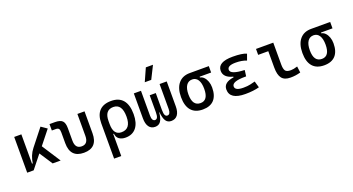

<svg xmlns="http://www.w3.org/2000/svg" viewBox="-59 -1592 4805 2613"><g transform="rotate(-20 2344.0 -285.0)"><path d="M77.1 0V-517.6H180.7V-93.3H191.4Q198.7 -147 218.3 -195.8Q237.8 -244.6 272.5 -288.6L460.9 -527.3L545.4 -469.2L386.7 -270L561.5 0H445.8L321.8 -189.5L170.9 0Z M898.4 9.8Q700.7 9.8 700.7 -200.2V-356.4Q700.7 -394 688.5 -409.4Q676.3 -424.8 646 -424.8H588.4V-517.6H665.5Q742.2 -517.6 773.2 -487.1Q804.2 -456.5 804.2 -380.9V-200.2Q804.2 -83 898.4 -83Q992.2 -83 992.2 -200.2V-517.6H1095.7V-200.2Q1095.7 9.8 898.4 9.8Z M1500 9.8Q1443.4 9.8 1407.7 -16.6Q1372.1 -43 1367.2 -94.7H1357.4V224.6H1253.9V-285.6Q1253.9 -404.8 1311.8 -466.1Q1369.6 -527.3 1482.4 -527.3Q1595.2 -527.3 1653.1 -458Q1710.9 -388.7 1710.9 -253.9Q1710.9 -126.5 1655.8 -58.3Q1600.6 9.8 1500 9.8ZM1357.4 -237.3Q1357.4 -78.1 1473.6 -78.1Q1608.4 -78.1 1608.4 -253.9Q1608.4 -439.5 1482.4 -439.5Q1357.4 -439.5 1357.4 -281.2Z M2161.6 9.8Q2110.8 9.8 2084.5 -30Q2058.1 -69.8 2049.8 -158.2H2045.9Q2037.6 -69.8 2009.8 -30Q1981.9 9.8 1929.2 9.8Q1871.1 9.8 1840.3 -33.4Q1809.6 -76.7 1809.6 -156.2V-517.6H1913.1V-156.2Q1913.1 -119.1 1924.6 -98.6Q1936 -78.1 1958.5 -78.1Q1981 -78.1 1992.4 -100.3Q2003.9 -122.6 2003.9 -175.8V-419.9H2091.8V-175.8Q2091.8 -122.6 2103.3 -100.3Q2114.7 -78.1 2137.2 -78.1Q2159.7 -78.1 2171.1 -98.6Q2182.6 -119.1 2182.6 -156.2V-517.6H2286.1V-156.2Q2286.1 -76.7 2254.4 -33.4Q2222.7 9.8 2161.6 9.8ZM2001.5 -609.4 2084.5 -794.9H2188L2095.2 -609.4Z M2619.6 9.8Q2509.3 9.8 2452.4 -55.9Q2395.5 -121.6 2395.5 -249Q2395.5 -377.4 2454.3 -447.5Q2513.2 -517.6 2619.6 -517.6H2895.5V-424.8H2729V-413.1Q2760.7 -408.2 2785.4 -382.3Q2810.1 -356.4 2824.5 -316.7Q2838.9 -276.9 2838.9 -229.5Q2838.9 -111.8 2783.2 -51Q2727.5 9.8 2619.6 9.8ZM2619.6 -83Q2731.4 -83 2731.4 -249Q2731.4 -333.5 2702.4 -379.2Q2673.3 -424.8 2619.6 -424.8Q2563.5 -424.8 2533.2 -379.2Q2502.9 -333.5 2502.9 -249Q2502.9 -83 2619.6 -83Z M3235.4 9.8Q3010.7 9.8 3010.7 -136.7Q3010.7 -238.3 3160.2 -258.8V-268.6Q3025.4 -302.7 3025.4 -401.4Q3025.4 -527.3 3243.2 -527.3Q3381.3 -527.3 3442.4 -499L3410.6 -410.6Q3343.3 -437.5 3253.9 -437.5Q3133.3 -437.5 3133.3 -377Q3133.3 -308.6 3336.9 -300.8L3325.2 -212.4H3309.6Q3118.7 -212.4 3118.7 -141.6Q3118.7 -80.1 3239.3 -80.1Q3299.8 -80.1 3339.6 -89.4Q3379.4 -98.6 3410.6 -106.9L3437.5 -13.7Q3398.4 -2.9 3347.4 3.4Q3296.4 9.8 3235.4 9.8Z M3888.7 9.8Q3802.2 9.8 3763.9 -39.1Q3725.6 -87.9 3725.6 -195.3V-431.6H3579.1V-517.6H3829.1V-200.2Q3829.1 -138.7 3847.4 -110.8Q3865.7 -83 3927.7 -83Q3965.8 -83 4023.4 -101.6L4035.2 -10.7Q3997.6 0 3962.9 4.9Q3928.2 9.8 3888.7 9.8Z M4377.4 9.8Q4267.1 9.8 4210.2 -55.9Q4153.3 -121.6 4153.3 -249Q4153.3 -377.4 4212.2 -447.5Q4271 -517.6 4377.4 -517.6H4653.3V-424.8H4486.8V-413.1Q4518.6 -408.2 4543.2 -382.3Q4567.9 -356.4 4582.3 -316.7Q4596.7 -276.9 4596.7 -229.5Q4596.7 -111.8 4541 -51Q4485.4 9.8 4377.4 9.8ZM4377.4 -83Q4489.3 -83 4489.3 -249Q4489.3 -333.5 4460.2 -379.2Q4431.2 -424.8 4377.4 -424.8Q4321.3 -424.8 4291 -379.2Q4260.7 -333.5 4260.7 -249Q4260.7 -83 4377.4 -83Z"/></g></svg>

Font: CaskaydiaCove NFP
Style: Regular
Weight: 400
Designer: Aaron Bell
Foundry: Saja Typeworks
Version: Version 2111.001; VTT 6.35;Nerd Fonts 3.1.1